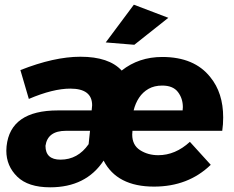

<svg xmlns="http://www.w3.org/2000/svg" viewBox="-20 -790 998 819"><path d="M553 -599 431 -609 551 -770 698 -714ZM194 9Q100 9 53.5 -36.5Q7 -82 7 -147L8 -166Q24 -319 227 -319H371L373 -341Q373 -412 280 -412Q206 -412 103 -368L67 -491Q211 -548 323 -548Q445 -548 499 -489Q572 -547 672 -547Q809 -547 877 -461Q932 -394 932 -289Q932 -259 928 -232H545L544 -216Q544 -171 577.5 -149.5Q611 -128 655 -128Q728 -128 790 -185L879 -87Q783 6 637 6Q479 6 422 -105Q347 9 194 9ZM759 -319 760 -333Q760 -370 739 -397.5Q718 -425 672 -425Q638 -425 613.5 -411Q589 -397 573.2 -373.2Q557.5 -349.5 550 -319ZM238 -109Q312 -109 358 -175L364 -232H261Q183 -232 174 -168Q174 -109 238 -109Z"/></svg>

Font: Argentum Sans
Style: Bold Italic
Weight: 700
Italic angle: -11°
Designer: Julieta Ulanovsky (font), Cristiano Sobral (main changes and remaster)
Foundry: Julieta Ulanovsky (font), Cristiano Sobral (main changes and remaster)
Version: Version 2.007;June 15, 2022;FontCreator 14.0.0.2814 64-bit; 